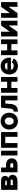

<svg xmlns="http://www.w3.org/2000/svg" viewBox="2664 -3224 574 5941"><g transform="rotate(-90 2950.5 -254.0)"><path d="M417.5 -280.8C462.4 -303.2 478.5 -344.2 478.5 -385.7C478.5 -462.4 421.4 -507.8 299.8 -507.8H45.4V0H302.7C442.4 0 512.2 -58.1 512.2 -154.3C512.2 -207.5 481.9 -253.4 417.5 -280.8ZM191.9 -377.4H295.9C320.3 -377.4 335.4 -369.6 335.4 -353C335.4 -336.9 320.3 -328.1 295.9 -328.1H191.9ZM191.9 -143.1V-210.9H311C346.7 -210.9 365.7 -197.8 365.7 -177.2C365.7 -156.2 346.7 -143.1 311 -143.1Z M1255.9 -507.8H1109.4V0H1255.9ZM590.3 -507.8V0H816.9C940.9 0 1021.5 -68.4 1021.5 -176.3C1021.5 -284.2 940.9 -352.5 816.9 -352.5H736.8V-507.8ZM736.8 -129.9V-222.2H816.9C850.1 -222.2 875 -206.5 875 -176.3C875 -146 850.1 -129.9 816.9 -129.9Z M1346.7 -507.8V0H1493.2V-377.4H1687V0H1833.5V-507.8Z M1912.1 -253.9C1912.1 -99.1 2022 13.2 2171.9 13.2C2321.8 13.2 2432.1 -99.1 2432.1 -253.9C2432.1 -408.7 2321.8 -521 2171.9 -521C2022 -521 1912.1 -408.7 1912.1 -253.9ZM2058.6 -253.9C2058.6 -334.5 2096.2 -390.6 2171.9 -390.6C2247.6 -390.6 2285.6 -334.5 2285.6 -253.9C2285.6 -173.3 2247.6 -117.2 2171.9 -117.2C2096.2 -117.2 2058.6 -175.8 2058.6 -253.9Z M2960 -507.8H2589.8L2556.2 -198.2C2549.8 -136.7 2513.7 -117.2 2467.3 -117.2V13.2C2610.4 13.2 2687.5 -55.7 2700.7 -198.2L2717.8 -377.4H2813.5V0H2960Z M3050.8 -507.8V0H3197.3V-189H3391.1V0H3537.6V-507.8H3391.1V-318.8H3197.3V-507.8Z M3987.8 -175.3C3974.1 -140.6 3935.5 -117.2 3875.5 -117.2C3817.9 -117.2 3774.4 -151.4 3757.3 -201.7H4130.9C4133.8 -218.3 4135.7 -236.3 4135.7 -253.9C4135.7 -408.7 4025.4 -521 3875.5 -521C3725.6 -521 3615.7 -408.7 3615.7 -253.9C3615.7 -99.1 3725.6 13.2 3875.5 13.2C3980.5 13.2 4069.3 -33.2 4112.8 -119.6ZM3875.5 -390.6C3931.2 -390.6 3971.7 -360.4 3989.3 -312.5H3759.3C3777.8 -360.4 3820.3 -390.6 3875.5 -390.6Z M4213.9 -507.8V0H4360.4V-189H4554.2V0H4700.7V-507.8H4554.2V-318.8H4360.4V-507.8Z M5131.8 -507.8 4938 -235.4V-507.8H4791.5V0H4938L5131.8 -275.9V0H5278.3V-507.8Z M5709.5 -507.8 5515.6 -235.4V-507.8H5369.1V0H5515.6L5709.5 -275.9V0H5856V-507.8Z"/></g></svg>

Font: Giphurs ExtraBold
Style: Regular
Weight: 800
Version: Version 1.000